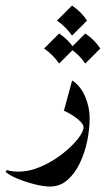

<svg xmlns="http://www.w3.org/2000/svg" viewBox="-76 -499 381 692"><path d="M-55.7 120.6 -52.2 113.8Q-32.7 119.6 -10.7 119.6Q30.3 119.6 72 101.3Q113.8 83 148.4 55.9Q183.1 28.8 204.1 2.2Q225.1 -24.4 225.1 -40.5Q225.1 -49.3 213.9 -60.8Q202.6 -72.3 186.3 -82.8Q169.9 -93.3 154.3 -100.1L184.1 -209Q214.4 -189.5 230.7 -151.1Q247.1 -112.8 247.1 -73.7Q247.1 -33.7 238.3 9.3Q229.5 52.2 211.4 89.6Q193.4 127 166.7 150.1Q140.1 173.3 104 173.3Q82 173.3 50.3 165.5Q18.6 157.7 -11 145.8Q-40.5 133.8 -55.7 120.6ZM183.6 -479Q216.8 -456.5 237.8 -424.8L183.6 -370.6Q163.1 -400.9 129.4 -424.8ZM137.2 -378.4Q170.4 -356 191.4 -324.2L137.2 -270Q116.7 -300.3 83 -324.2ZM231.4 -378.4Q264.6 -356 285.6 -324.2L231.4 -270Q210.9 -300.3 177.2 -324.2Z"/></svg>

Font: Lateef SemiBold
Style: Regular
Weight: 600
Designer: SIL International
Foundry: SIL International
Version: Version 4.200